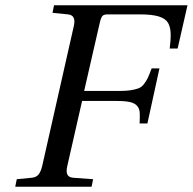

<svg xmlns="http://www.w3.org/2000/svg" viewBox="-20 -712 735 732"><path d="M38.1 0 43.9 -28.8 100.1 -34.2Q117.7 -35.6 126.7 -46.4Q135.7 -57.1 141.1 -80.1L261.2 -611.8Q271.5 -654.3 238.8 -657.2L180.2 -663.1L186 -691.9H694.8L657.2 -526.9H627Q631.3 -559.6 630.6 -584.2Q629.9 -608.9 620.6 -625Q611.3 -641.1 585.4 -649.2Q559.6 -657.2 513.2 -657.2H390.1Q376.5 -657.2 370.8 -651.4Q365.2 -645.5 360.8 -627L300.8 -365.2H433.1Q460.4 -365.2 477.8 -367.9Q495.1 -370.6 507.3 -375Q519.5 -379.4 528.6 -391.1Q537.6 -402.8 543.5 -415Q549.3 -427.2 558.1 -451.2H587.9L542 -241.2H512.2Q513.7 -265.6 512.7 -282Q511.7 -298.3 502.9 -308.3Q494.1 -318.4 476.1 -322.8Q458 -327.1 424.8 -327.1H293L236.8 -80.1Q231.4 -57.6 236.8 -46.6Q242.2 -35.6 259.8 -34.2L335 -28.8L329.1 0Z"/></svg>

Font: Linguistics Pro
Style: Italic
Weight: 400
Italic angle: -12°
Designer: Stefan Peev, Context Ltd
Foundry: Stefan Peev, Context Ltd
Version: Version 001.000